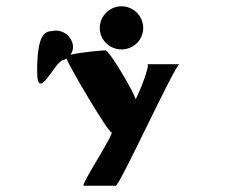

<svg xmlns="http://www.w3.org/2000/svg" viewBox="-20 -776 724 610"><path d="M98 -550C98 -444 156 -585 181 -585C185 -586 188 -588 191 -590C205 -556 323 -356 334 -356C347 -356 234 -186 246 -186H348C360 -186 537 -572 550 -572H448C460 -572 410 -450 410 -462C410 -475 328 -616 315 -616C305 -616 235 -610 204 -602C212 -614 215 -630 208 -645C198 -670 170 -684 144 -677C118 -677 98 -656 98 -550ZM297 -687C297 -649 328 -619 366 -619C404 -619 435 -649 435 -687C435 -725 404 -756 366 -756C328 -756 297 -725 297 -687Z"/></svg>

Font: Ampere
Style: SC
Weight: 400
Version: Version 1